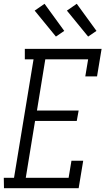

<svg xmlns="http://www.w3.org/2000/svg" viewBox="-42 -993 562 1013"><path d="M-21 0 -22 -55H32L135 -680H89V-735H494L470 -590H408L423 -680H197L153 -410H373L363 -355H143L94 -55H320L335 -145H397L373 0ZM423 -800 311 -937 363 -973 467 -830ZM253 -800 141 -937 193 -973 297 -830Z"/></svg>

Font: Iosevka Curly Slab Light
Style: Italic
Weight: 300
Italic angle: -9°
Monospace: yes
Designer: Belleve Invis
Foundry: Belleve Invis
Version: Version 22.1.2; ttfautohint (v1.8.4)